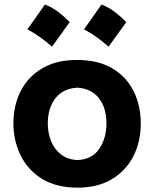

<svg xmlns="http://www.w3.org/2000/svg" viewBox="-20 -839 700 873"><path d="M333.5 14.2Q234.4 14.2 169.4 -26.9Q104.5 -67.9 72.8 -134.5Q41 -201.2 41 -277.8Q41 -360.4 74.5 -425.5Q107.9 -490.7 172.4 -528.6Q236.8 -566.4 330.1 -566.4Q426.3 -566.4 490.7 -528.1Q555.2 -489.7 587.6 -424.3Q620.1 -358.9 620.1 -277.8Q620.1 -194.8 586.4 -128.7Q552.7 -62.5 488.5 -24.2Q424.3 14.2 333.5 14.2ZM332.5 -111.3Q398.9 -114.3 431.4 -162.4Q463.9 -210.4 463.9 -277.8Q463.9 -349.1 429.9 -392.3Q396 -435.5 332.5 -440.4Q266.1 -437 231.7 -391.8Q197.3 -346.7 197.3 -277.8Q197.3 -234.4 212.4 -197Q227.5 -159.7 257.6 -136.5Q287.6 -113.3 332.5 -111.3ZM441.5 -818.5Q471.6 -807.2 499.8 -786.3Q528 -765.3 554.3 -738.5Q514 -682.1 473.7 -626.8Q449 -648.8 421.4 -668.7Q393.7 -688.5 362 -705.7Q382.4 -734.7 402.3 -762.6Q422.2 -790.6 441.5 -818.5ZM184.2 -818.5Q214.3 -807.2 242.5 -786.3Q270.6 -765.3 297 -738.5Q256.7 -682.1 216.4 -626.8Q191.7 -648.8 164 -668.7Q136.4 -688.5 104.7 -705.7Q125.1 -734.7 145 -762.6Q164.8 -790.6 184.2 -818.5Z"/></svg>

Font: Pinar Bold
Style: Regular
Weight: 700
Designer: Amin Abedi
Version: Version 3.000